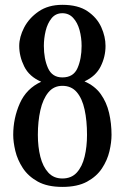

<svg xmlns="http://www.w3.org/2000/svg" viewBox="-20 -751 507 780"><path d="M233.4 8.3Q172.4 8.3 133.3 -13.4Q94.2 -35.2 72.5 -68.6Q50.8 -102.1 42.2 -138.2Q33.7 -174.3 33.7 -203.1Q33.7 -270.5 60.5 -331.1Q87.4 -391.6 147.5 -418.9Q98.6 -439.9 78.4 -481Q58.1 -522 58.1 -564.5Q58.1 -600.6 78.1 -639.2Q98.1 -677.7 137.2 -704.6Q176.3 -731.4 233.4 -731.4Q297.4 -731.4 335.7 -705.3Q374 -679.2 391.4 -640.6Q408.7 -602.1 408.7 -564.5Q408.7 -520.5 388.9 -481Q369.1 -441.4 323.2 -420.4Q365.2 -402.3 389.2 -368.9Q413.1 -335.4 423.1 -292.5Q433.1 -249.5 433.1 -203.1Q433.1 -172.9 424.6 -136.5Q416 -100.1 394.3 -67.1Q372.6 -34.2 333.5 -12.9Q294.4 8.3 233.4 8.3ZM233.4 -25.9Q270 -25.9 292 -50Q314 -74.2 323.7 -114.5Q333.5 -154.8 333.5 -203.1Q333.5 -260.7 323.7 -305.7Q314 -350.6 292 -376.5Q270 -402.3 233.4 -402.3Q198.2 -402.3 176.3 -375.5Q154.3 -348.6 144 -303.2Q133.8 -257.8 133.8 -203.1Q133.8 -154.3 144 -114Q154.3 -73.7 176.3 -49.8Q198.2 -25.9 233.4 -25.9ZM233.4 -436.5Q278.3 -436.5 294.9 -474.4Q311.5 -512.2 311.5 -564.5Q311.5 -598.1 303.2 -628.7Q294.9 -659.2 277.3 -678.2Q259.8 -697.3 233.4 -697.3Q206.1 -697.3 189.5 -676.8Q172.9 -656.2 165.5 -625.7Q158.2 -595.2 158.2 -564.5Q158.2 -512.2 175 -474.4Q191.9 -436.5 233.4 -436.5Z"/></svg>

Font: Dai Banna SIL Medium
Style: Regular
Weight: 500
Designer: Victor Gaultney
Foundry: SIL International
Version: Version 4.000